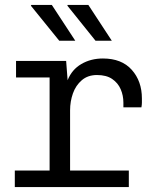

<svg xmlns="http://www.w3.org/2000/svg" viewBox="-20 -758 640 778"><path d="M181 0V-444H45V-511H248L254 -433Q271 -476 309.5 -498.5Q348 -521 397 -521Q473 -521 514 -475Q555 -429 555 -359Q555 -350 555 -342Q555 -334 553 -323H480V-342Q480 -371 469 -396.5Q458 -422 434.5 -438Q411 -454 373 -454Q336 -454 311.5 -433Q287 -412 275.5 -379.5Q264 -347 264 -311V0ZM40 0V-67H502V0ZM367 -593 253 -735 254 -738H338L433 -593ZM220 -593 105 -735 107 -738H190L285 -593Z"/></svg>

Font: Chivo Mono Medium Light
Style: Regular
Weight: 300
Monospace: yes
Version: Version 1.008